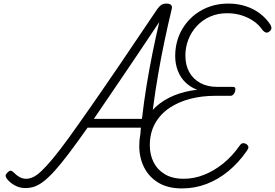

<svg xmlns="http://www.w3.org/2000/svg" viewBox="-20 -1035 1538 1074"><path d="M123 17Q88 17 60 0.5Q32 -16 17 -37Q11 -46 11.5 -53.5Q12 -61 23 -71Q34 -82 41.5 -80Q49 -78 56 -71Q71 -55 88.5 -45Q106 -35 126 -35Q145 -35 165.5 -44.5Q186 -54 212.5 -79Q239 -104 276.5 -149Q314 -194 365 -264.5Q416 -335 486.5 -436Q557 -537 649.5 -673Q742 -809 861 -986Q873 -1002 884 -1008.5Q895 -1015 911 -1015Q929 -1015 937 -1007Q945 -999 940 -982Q919 -895 900 -804.5Q881 -714 865 -621.5Q849 -529 836.5 -434.5Q824 -340 815 -245Q814 -231 807 -224Q800 -217 785 -216Q771 -214 765 -219.5Q759 -225 761 -239Q763 -260 765 -280.5Q767 -301 768 -321H470Q410 -236 365 -176.5Q320 -117 285.5 -79Q251 -41 223.5 -20Q196 1 172 9Q148 17 123 17ZM505 -370H774Q785 -466 800 -557.5Q815 -649 833 -738Q851 -827 871 -912Q754 -736 663.5 -603Q573 -470 505 -370ZM998 19Q919 19 866 -13Q813 -45 786 -99Q759 -153 759 -218Q759 -288 783 -342Q807 -396 850 -436Q893 -476 952.5 -500.5Q1012 -525 1083 -533Q1047 -546 1018.5 -573Q990 -600 975 -638.5Q960 -677 960 -722Q960 -770 973.5 -813.5Q987 -857 1013.5 -894Q1040 -931 1076.5 -958Q1113 -985 1158.5 -1000Q1204 -1015 1258 -1015Q1309 -1015 1354 -1000.5Q1399 -986 1434.5 -959Q1470 -932 1493 -896Q1499 -885 1498 -875.5Q1497 -866 1487 -859Q1478 -851 1468.5 -853Q1459 -855 1450 -865Q1429 -896 1398.5 -917Q1368 -938 1330.5 -949.5Q1293 -961 1250 -961Q1198 -961 1155 -942Q1112 -923 1081 -889.5Q1050 -856 1033.5 -813.5Q1017 -771 1017 -724Q1017 -670 1039 -631Q1061 -592 1101 -570.5Q1141 -549 1195 -549H1281Q1293 -549 1295.5 -543.5Q1298 -538 1295 -523Q1291 -512 1284.5 -505.5Q1278 -499 1269 -499H1182Q1109 -499 1043.5 -482Q978 -465 927.5 -431Q877 -397 847.5 -344.5Q818 -292 818 -222Q818 -170 839 -128Q860 -86 902 -60.5Q944 -35 1008 -35Q1065 -35 1121 -57Q1177 -79 1228 -120Q1279 -161 1321 -221Q1329 -233 1339 -234Q1349 -235 1361 -227Q1369 -220 1369.5 -212Q1370 -204 1360 -190Q1313 -123 1256 -76.5Q1199 -30 1134 -5.5Q1069 19 998 19Z"/></svg>

Font: Playwrite US Trad ExtraLight
Style: Regular
Weight: 250
Designer: Veronika Burian, José Scaglione
Foundry: TypeTogether
Version: Version 1.003